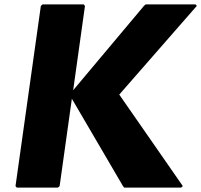

<svg xmlns="http://www.w3.org/2000/svg" viewBox="-20 -852 921 879"><path d="M809 7 817 0 526 -419 881 -825 875 -832H647L639 -825L315 -439L369 -825L363 -832H175L167 -825L51 0L57 7H245L253 0L309 -400L543 0L549 7Z"/></svg>

Font: Hussar Woodtype
Style: BlkObl
Weight: 900
Foundry: Cannot Into Space Fonts
Version: Version 1.07